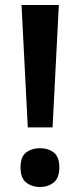

<svg xmlns="http://www.w3.org/2000/svg" viewBox="-20 -734 320 767"><path d="M190 -225H91L66 -714H215ZM62 -65Q62 -108 84.5 -125Q107 -142 140 -142Q172 -142 194.5 -125Q217 -108 217 -65Q217 -23 194.5 -5Q172 13 140 13Q107 13 84.5 -5Q62 -23 62 -65Z"/></svg>

Font: Noto Sans Adlam Unjoined SemiBold
Style: Regular
Weight: 600
Version: Version 3.001